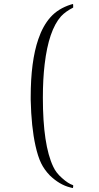

<svg xmlns="http://www.w3.org/2000/svg" viewBox="-20 -757 499 963"><path d="M335 -734 346 -737Q347 -737 347 -728V-719Q308 -699 286 -675Q224 -605 204 -435Q195 -360 195 -267Q195 -30 247 79Q261 110 291 136Q322 164 347 172V179Q347 186 344 186Q342 186 332 183Q279 170 230 123Q202 94 186 61Q170 28 158 -26Q137 -120 134 -256V-271Q134 -449 172 -560Q195 -628 233.5 -671Q272 -714 335 -734Z"/></svg>

Font: MathJax_Fraktur
Style: Bold
Weight: 700
Version: Version 1.1